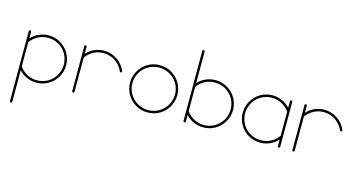

<svg xmlns="http://www.w3.org/2000/svg" viewBox="-76 -861 2583 1372"><g transform="rotate(15 1215.5 -175.0)"><path d="M54.7 -349.6C52.2 -349.6 50.3 -348.6 48.8 -347.2C46.9 -345.2 46.4 -343.3 46.4 -340.8V-268.6V-266.6V-265.1V-84.5V-82.5V-81.1V175.3C46.4 178.2 46.9 180.2 48.8 181.6C50.3 183.6 52.2 184.1 54.7 184.1C57.1 184.1 59.1 183.6 61 181.6C62.5 180.2 63.5 178.2 63.5 175.3V-57.1C80.1 -39.1 99.6 -24.9 122.1 -15.1C144.5 -4.9 168 0 193.4 0C224.6 0 253.9 -7.8 280.8 -23.4C307.6 -39.1 328.6 -60.1 344.2 -86.9C359.9 -113.8 367.7 -143.1 367.7 -174.8C367.7 -206.1 359.9 -235.4 344.2 -262.2C328.6 -289.1 307.6 -310.5 280.8 -326.2C253.9 -341.8 224.6 -349.6 193.4 -349.6C168 -349.6 144.5 -344.2 122.1 -334.5C99.6 -324.2 80.1 -310.1 63.5 -292.5V-340.8C63.5 -343.3 62.5 -345.2 61 -346.7C59.1 -348.6 57.1 -349.6 54.7 -349.6ZM193.4 -331.5C221.7 -331.5 248 -324.7 272.5 -310.5C296.4 -296.9 315.4 -277.8 329.6 -253.4C343.3 -229.5 350.6 -203.1 350.6 -174.3C350.6 -146 343.3 -119.6 329.6 -95.2C315.4 -71.3 296.4 -52.2 272.5 -38.1C248 -24.4 221.7 -17.1 193.4 -17.1C167 -17.1 142.1 -23.4 119.6 -35.2C96.7 -47.4 78.1 -64 63.5 -85V-264.2C78.1 -284.7 96.7 -301.3 119.6 -313.5C142.1 -325.7 167 -331.5 193.4 -331.5Z M465.8 -349.6C463.4 -349.6 461.4 -348.6 460 -347.2C458 -345.2 457.5 -343.3 457.5 -341.3V-340.8V-264.6V-263.2V-262.2V-8.8C457.5 -6.3 458 -4.4 460 -2.4C461.4 -0.5 463.4 0 465.8 0C468.3 0 470.2 -0.5 472.2 -2.4C473.6 -4.4 474.6 -6.3 474.6 -8.8V-260.7C489.3 -281.2 507.8 -297.9 530.3 -310.1C552.7 -322.3 577.6 -328.6 604 -328.6C625.5 -328.6 646 -324.2 665.5 -316.4C684.1 -308.6 700.7 -296.9 715.8 -282.2C730.5 -267.6 741.7 -251 749.5 -232.4C750.5 -228.5 753.4 -227.1 757.3 -227.1C759.3 -227.1 761.2 -227.5 763.2 -229.5C765.1 -231 766.1 -232.9 766.1 -235.4C766.1 -236.8 765.6 -237.8 765.1 -238.8C756.3 -259.8 744.1 -278.3 728 -294.4C711.4 -311 692.9 -323.2 672.4 -332C649.9 -341.3 627 -346.2 604 -346.2C578.6 -346.2 555.2 -340.8 532.7 -331.1C510.3 -320.8 491.2 -306.6 474.6 -288.6V-340.8V-341.3C474.6 -343.3 473.6 -345.2 472.2 -347.2C470.2 -348.6 468.3 -349.6 465.8 -349.6Z M1015.6 -349.6C983.9 -349.6 954.6 -341.8 927.7 -326.2C900.9 -310.5 879.9 -289.1 864.3 -262.2C848.6 -235.4 840.8 -206.1 840.8 -174.8C840.8 -143.1 848.6 -113.8 864.3 -86.9C879.9 -60.5 900.9 -39.1 927.7 -23.4C954.1 -7.8 983.4 0 1015.1 0H1015.6C1047.4 0 1076.7 -7.3 1103.5 -22.9C1130.4 -38.6 1151.4 -60.1 1167 -86.9C1182.6 -113.8 1190.4 -143.1 1190.4 -174.3C1190.4 -206.1 1182.6 -235.4 1167 -262.2C1151.4 -289.1 1130.4 -310.1 1104 -325.7C1077.1 -341.3 1047.9 -349.1 1016.1 -349.1ZM1015.6 -331.5C1043.9 -331.5 1070.3 -324.7 1094.7 -310.5C1119.1 -296.9 1138.2 -277.8 1152.3 -253.4C1166 -229.5 1173.3 -203.1 1173.3 -174.3C1173.3 -146 1166 -119.6 1152.3 -95.2C1138.2 -71.3 1119.1 -52.2 1094.7 -38.1C1070.3 -24.4 1043.9 -17.1 1015.6 -17.1C987.3 -17.1 960.9 -24.4 936.5 -38.1C912.1 -52.2 893.1 -71.3 878.9 -95.2C865.2 -119.6 857.9 -146 857.9 -174.3C857.9 -203.1 865.2 -229.5 878.9 -253.4C893.1 -277.8 912.1 -296.9 936.5 -310.5C960.9 -324.7 987.3 -331.5 1015.6 -331.5Z M1289.1 -534.2C1286.6 -534.2 1284.7 -533.2 1283.2 -531.7C1281.2 -529.8 1280.8 -527.8 1280.8 -525.4V-267.1V-83V-82.5V-82V-8.8C1280.8 -6.3 1281.2 -4.4 1283.2 -2.4C1285.2 -0.5 1287.1 0 1289.6 0C1292 0 1293.9 -0.5 1295.9 -2.4C1297.4 -4.4 1298.3 -6.3 1298.3 -8.8V-57.1C1314.5 -39.1 1333.5 -24.9 1356 -14.6C1378.4 -4.9 1402.3 0 1427.7 0C1459 0 1488.3 -7.3 1515.1 -22.9C1542 -38.6 1563.5 -60.1 1579.1 -86.9C1594.7 -113.8 1602.5 -143.1 1602.5 -174.3C1602.5 -206.1 1594.7 -235.4 1579.1 -262.2C1563.5 -289.1 1542 -310.1 1515.1 -325.7C1488.3 -341.3 1459 -349.1 1427.7 -349.1C1402.3 -349.1 1378.4 -344.2 1356 -334C1333.5 -324.2 1314.5 -310.1 1298.3 -292V-525.4C1298.3 -527.8 1297.4 -529.8 1295.9 -531.7C1293.9 -533.2 1292 -534.2 1289.6 -534.2ZM1427.7 -331.5C1456.1 -331.5 1482.4 -324.7 1506.8 -310.5C1530.8 -296.9 1549.8 -277.8 1564 -253.4C1577.6 -229.5 1585 -203.1 1585 -174.3C1585 -146 1577.6 -119.6 1564 -95.2C1549.8 -71.3 1530.8 -52.2 1506.8 -38.1C1482.4 -24.4 1456.1 -17.1 1427.7 -17.1C1401.4 -17.1 1376.5 -23.4 1354 -35.2C1331.5 -47.4 1313 -64 1298.3 -84.5V-264.2C1313 -285.2 1331.5 -301.8 1354 -314C1376.5 -325.7 1401.4 -331.5 1427.7 -331.5Z M1849.1 -349.6C1817.4 -349.6 1788.1 -341.8 1761.2 -326.2C1734.4 -310.5 1713.4 -289.1 1697.8 -262.2C1682.1 -235.4 1674.3 -206.1 1674.3 -174.8C1674.3 -143.1 1682.1 -113.8 1697.8 -86.9C1713.4 -60.1 1734.4 -39.1 1761.2 -23.4C1788.1 -7.8 1817.4 0 1849.1 0C1874.5 0 1898.4 -4.9 1920.9 -15.1C1943.4 -24.9 1962.4 -39.1 1979 -57.1V-8.8V-8.3C1979 -5.9 1979.5 -3.9 1981.4 -2C1982.9 0 1984.9 0.5 1987.3 0.5C1989.7 0.5 1991.7 0 1993.7 -2C1995.1 -3.9 1996.1 -5.9 1996.1 -8.3V-8.8V-81.5V-82V-82.5V-83V-83.5V-266.1V-266.6V-267.6V-340.8C1996.1 -343.3 1995.1 -345.2 1993.7 -347.2C1991.7 -348.6 1989.7 -349.6 1987.3 -349.6C1984.9 -349.6 1982.9 -348.6 1981.4 -347.2C1979.5 -345.2 1979 -343.3 1979 -340.8V-292.5C1962.4 -310.1 1943.4 -324.2 1920.9 -334.5C1898.4 -344.2 1874.5 -349.6 1849.1 -349.6ZM1849.1 -332C1875.5 -332 1899.9 -325.7 1922.9 -313.5C1945.3 -301.3 1964.4 -284.7 1979 -264.2V-85.4C1964.4 -64.5 1945.3 -47.9 1922.9 -35.6C1899.9 -23.4 1875.5 -17.6 1849.1 -17.6C1820.3 -17.6 1793.9 -24.4 1770 -38.6C1745.6 -52.2 1726.6 -71.3 1712.9 -95.7C1698.7 -119.6 1691.9 -146 1691.9 -174.8C1691.9 -203.1 1698.7 -229.5 1712.9 -253.9C1726.6 -277.8 1745.6 -296.9 1770 -311C1793.9 -324.7 1820.3 -332 1849.1 -332Z M2094.7 -349.6C2092.3 -349.6 2090.3 -348.6 2088.9 -347.2C2086.9 -345.2 2086.4 -343.3 2086.4 -341.3V-340.8V-264.6V-263.2V-262.2V-8.8C2086.4 -6.3 2086.9 -4.4 2088.9 -2.4C2090.3 -0.5 2092.3 0 2094.7 0C2097.2 0 2099.1 -0.5 2101.1 -2.4C2102.5 -4.4 2103.5 -6.3 2103.5 -8.8V-260.7C2118.2 -281.2 2136.7 -297.9 2159.2 -310.1C2181.6 -322.3 2206.5 -328.6 2232.9 -328.6C2254.4 -328.6 2274.9 -324.2 2294.4 -316.4C2313 -308.6 2329.6 -296.9 2344.7 -282.2C2359.4 -267.6 2370.6 -251 2378.4 -232.4C2379.4 -228.5 2382.3 -227.1 2386.2 -227.1C2388.2 -227.1 2390.1 -227.5 2392.1 -229.5C2394 -231 2395 -232.9 2395 -235.4C2395 -236.8 2394.5 -237.8 2394 -238.8C2385.3 -259.8 2373 -278.3 2356.9 -294.4C2340.3 -311 2321.8 -323.2 2301.3 -332C2278.8 -341.3 2255.9 -346.2 2232.9 -346.2C2207.5 -346.2 2184.1 -340.8 2161.6 -331.1C2139.2 -320.8 2120.1 -306.6 2103.5 -288.6V-340.8V-341.3C2103.5 -343.3 2102.5 -345.2 2101.1 -347.2C2099.1 -348.6 2097.2 -349.6 2094.7 -349.6Z"/></g></svg>

Font: Mill
Style: Thin
Weight: 100
Version: Version 001.000